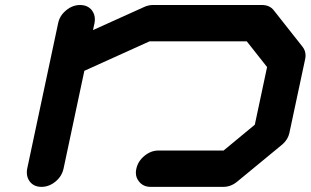

<svg xmlns="http://www.w3.org/2000/svg" viewBox="-20 -728 1210 748"><path d="M1158.2 -546.4Q1170.4 -531.2 1170.4 -511.7Q1170.4 -504.4 1168.5 -496.1L1107.9 -212.4Q1102.1 -183.1 1076.7 -162.6L904.8 -21Q879.9 0 850.1 0H566.9Q537.6 0 521.5 -21Q509.3 -35.6 509.3 -55.2Q509.3 -62.5 511.2 -70.8Q517.6 -100.1 542.7 -120.8Q567.9 -141.6 597.2 -141.6H851.1L972.7 -242.2L1020.5 -466.8L941.4 -566.9H562.5L308.6 -452.1L227.5 -70.8Q220.7 -40.5 195.8 -20.3Q170.9 0 141.6 0Q112.3 0 96.2 -20.5Q84.5 -35.6 84.5 -56.2Q84.5 -63 85.9 -70.8L206.5 -637.7Q212.4 -667 237.5 -687.7Q262.7 -708.5 292 -708.5Q321.3 -708.5 337.9 -688Q349.6 -672.4 349.6 -652.8Q349.6 -645.5 348.1 -637.7L342.3 -610.8L542.5 -701.2Q558.6 -708.5 575.7 -708.5H1000.5Q1030.3 -708.5 1046.4 -688Z"/></svg>

Font: Robtronika
Style: Italic
Weight: 400
Italic angle: -12°
Designer: GGBot
Version: 1.00